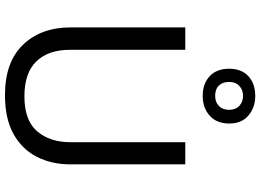

<svg xmlns="http://www.w3.org/2000/svg" viewBox="-157 -878 1045 771"><g transform="rotate(90 365.5 -492.5)"><path d="M640 -252Q640 -178 610 -118.5Q580 -59 518.5 -24.5Q457 10 362 10Q229 10 159.5 -62.5Q90 -135 90 -254V-714H180V-251Q180 -164 226.5 -116Q273 -68 367 -68Q464 -68 507.5 -119.5Q551 -171 551 -252V-714H640ZM365 -784Q316 -784 286 -812Q256 -840 256 -890Q256 -940 286 -967.5Q316 -995 365 -995Q412 -995 444 -967.5Q476 -940 476 -891Q476 -840 444.5 -812Q413 -784 365 -784ZM365 -834Q390 -834 405.5 -849Q421 -864 421 -890Q421 -916 405 -931Q389 -946 365 -946Q341 -946 325 -931Q309 -916 309 -890Q309 -864 323.5 -849Q338 -834 365 -834Z"/></g></svg>

Font: Noto Sans Old Sogdian
Style: Regular
Weight: 400
Designer: Monotype Design Team
Foundry: Monotype Imaging Inc.
Version: Version 2.002; ttfautohint (v1.8.4.7-5d5b)